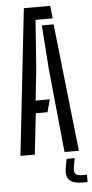

<svg xmlns="http://www.w3.org/2000/svg" viewBox="-63 -836 499 1046"><g transform="rotate(-5 186.0 -313.0)"><path d="M20.5 0 109 -800H253L261 -731H167L147 -458.5L129 -293H206.5L188 -224H124L99 0ZM261.5 0 215.5 -459.5 198.5 -698H263L340 0ZM372.5 174H343Q294 174 273.5 153.2Q253 132.5 260 89L269.5 38H314L304.5 89Q301 112 310 122.8Q319 133.5 343 133.5H372.5Z"/></g></svg>

Font: Big Shoulders Stencil Display Thin Medium
Style: Regular
Weight: 500
Version: Version 2.001